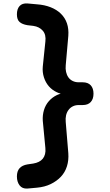

<svg xmlns="http://www.w3.org/2000/svg" viewBox="-20 -903 640 1113"><path d="M139 190Q109 192 93.5 171.5Q78 151 78 120Q78 89 93.5 72Q109 55 139 50L173 45Q191 42 205 35Q219 28 228 17Q237 6 241 -9.5Q245 -25 243 -45L228 -203Q226 -236 235 -265.5Q244 -295 263.5 -317Q283 -339 310 -352Q321 -357 332 -360Q320 -363 310 -368Q282 -381 263 -403Q244 -425 234.5 -455Q225 -485 228 -517L243 -662Q248 -702 228 -725Q208 -748 173 -753L139 -757Q109 -762 93.5 -775.5Q78 -789 78 -820Q78 -851 93.5 -868Q109 -885 139 -883L194 -878Q238 -875 273.5 -861Q309 -847 333 -823.5Q357 -800 368 -768Q379 -736 376 -695L361 -524Q359 -504 363 -486Q367 -468 376.5 -454.5Q386 -441 401.5 -433.5Q417 -426 436 -426H459Q490 -426 506 -408.5Q522 -391 522 -360Q522 -329 506 -311.5Q490 -294 459 -294H436Q417 -294 402 -286.5Q387 -279 377 -265.5Q367 -252 363 -234.5Q359 -217 361 -196L376 -15Q379 26 368 61Q357 96 333 121.5Q309 147 274 164Q239 181 194 185Z"/></svg>

Font: Maple Mono NL
Style: Bold
Weight: 700
Monospace: yes
Designer: subframe7536
Version: Version 7.000